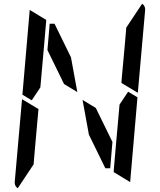

<svg xmlns="http://www.w3.org/2000/svg" viewBox="-20 -1014 856 1028"><path d="M234 -746 246 -887H272L360 -707L394 -521L323 -564ZM666 -523 716 -493 677 -41Q677 -41 677 -39L588 -93L589 -95V-103L590 -113L599 -218L620 -454ZM167 -218 160 -134 75 -6Q57 -18 59 -41L98 -483L186 -430ZM741 -994Q759 -982 757 -959L718 -517L630 -570L633 -607L649 -782L656 -866ZM582 -254 570 -113H544L456 -293L422 -479L493 -436ZM139 -959Q139 -959 139 -961L228 -907L227 -905V-895L226 -887L217 -782L199 -578L196 -546L150 -477L100 -507Z"/></svg>

Font: DSEG14 Modern
Style: Italic
Weight: 400
Italic angle: -5°
Designer: Keshikan(Twitter:@keshinomi_88pro)
Version: Version 0.46